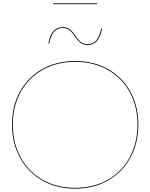

<svg xmlns="http://www.w3.org/2000/svg" viewBox="-20 -1125 902 1152"><path d="M52 -378Q52 -489 100 -575.5Q148 -662 234 -710.5Q320 -759 431 -759Q542 -759 628 -710.5Q714 -662 762 -575.5Q810 -489 810 -378Q810 -266 762 -178.5Q714 -91 628 -42Q542 7 431 7Q320 7 234 -42Q148 -91 100 -178.5Q52 -266 52 -378ZM805 -378Q805 -487 758 -572.5Q711 -658 626 -706Q541 -754 431 -754Q321 -754 236 -706Q151 -658 104 -572.5Q57 -487 57 -378Q57 -267 104 -180.5Q151 -94 236 -46Q321 2 431 2Q541 2 626 -46Q711 -94 758 -180.5Q805 -267 805 -378ZM592 -953Q575 -855 506 -855Q481 -855 464.5 -867Q448 -879 429 -907Q411 -934 395 -945.5Q379 -957 356 -957Q292 -957 275 -863L270 -864Q287 -962 356 -962Q381 -962 397.5 -950Q414 -938 433 -910Q451 -883 467 -871.5Q483 -860 506 -860Q570 -860 587 -954ZM563 -1100H299V-1105H563Z"/></svg>

Font: Hepta Slab Hairline
Style: Regular
Weight: 400
Designer: Michael LaGattuta
Foundry: Michael LaGattuta
Version: Version 1.100; ttfautohint (v1.8) -l 8 -r 50 -G 200 -x 14 -D